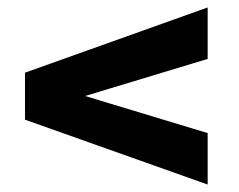

<svg xmlns="http://www.w3.org/2000/svg" viewBox="-20 -610 640 515"><path d="M537 -590V-452L144 -333V-372L537 -253V-115L47 -289V-415Z"/></svg>

Font: SUSE Thin ExtraBold
Style: Regular
Weight: 800
Version: Version 1.000